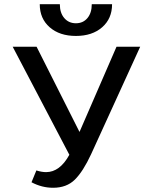

<svg xmlns="http://www.w3.org/2000/svg" viewBox="-20 -879 712 908"><path d="M168 -859H263Q263 -818 284 -793.5Q305 -769 339 -769Q373 -769 393.5 -793.5Q414 -818 414 -859H510Q510 -791 463 -750Q416 -709 339 -709Q262 -709 215 -750Q168 -791 168 -859ZM531 -658H643L411 -150Q373 -68 334 -29.5Q295 9 231 9Q178 9 129 -17L152 -73Q177 -65 198 -65Q263 -65 308 -147L40 -658H153L356 -255Z"/></svg>

Font: EauTest Semibold
Style: Regular
Weight: 600
Designer: Christian Thalmann (Catharsis Fonts)
Version: Version 0.001;PS 000.001;hotconv 1.0.88;makeotf.lib2.5.64775